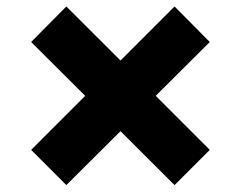

<svg xmlns="http://www.w3.org/2000/svg" viewBox="-20 -582 726 579"><path d="M612.6 -455.3 506.4 -562.5 343.4 -399.5 180 -562.5 73.9 -455.3 236.9 -293 73.9 -130 180 -23.8 343.4 -186.4 506.4 -23.8 612.6 -130 449.6 -293Z"/></svg>

Font: TID UI Extra Bold
Style: Regular
Weight: 800
Designer: The TID Project Authors
Foundry: Bakken & Bæck
Version: Version 1.001;hotconv 1.0.109;makeotfexe 2.5.65596